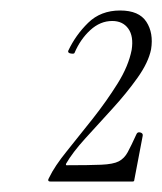

<svg xmlns="http://www.w3.org/2000/svg" viewBox="-20 -749 309 366"><path d="M76 -403Q69 -403 74 -411Q84 -432 107.5 -461Q131 -490 157 -523Q183 -556 204 -589.5Q225 -623 231 -654Q235 -680 224.5 -694.5Q214 -709 194 -709Q171 -709 152 -691.5Q133 -674 122 -648Q121 -646 115 -647Q109 -648 110 -652Q124 -682 148 -705.5Q172 -729 209 -729Q245 -729 259 -707.5Q273 -686 268 -655Q263 -630 242 -600.5Q221 -571 194 -541.5Q167 -512 142.5 -485Q118 -458 106 -437Q105 -434 107 -434Q150 -434 173 -435Q196 -436 206.5 -441.5Q217 -447 223.5 -459Q230 -471 240 -493Q242 -498 247.5 -496.5Q253 -495 252 -490L236 -406Q236 -403 233 -403Q198 -403 154.5 -403Q111 -403 76 -403Z"/></svg>

Font: Cormorant Infant Light
Style: Italic
Weight: 300
Italic angle: -10°
Designer: Christian Thalmann (Catharsis Fonts)
Foundry: Catharsis Fonts
Version: Version 4.001